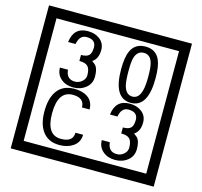

<svg xmlns="http://www.w3.org/2000/svg" viewBox="-141 -1116 1436 1362"><g transform="rotate(15 577.5 -435.0)"><path d="M1103 90H53V-960H1103ZM1028 15V-885H128V15ZM499 -556Q499 -504 460.5 -473Q422 -442 369 -442Q314 -442 280 -471Q242 -502 242 -554H301Q307 -485 370 -485Q398 -485 421 -504.5Q444 -524 444 -552Q444 -597 426 -616Q408 -635 363 -635V-679Q405 -679 421.5 -696Q438 -713 438 -754Q438 -812 369 -812Q318 -812 306 -744H251Q264 -855 368 -855Q419 -855 454 -829Q493 -800 493 -750Q493 -685 451 -658Q475 -642 483 -630Q499 -605 499 -556ZM917 -656Q917 -442 791 -442Q664 -442 664 -656Q664 -744 685 -789Q714 -855 791 -855Q868 -855 897 -789Q917 -745 917 -656ZM864 -656Q864 -723 855 -752Q840 -809 791 -809Q742 -809 726 -752Q718 -723 718 -656Q718 -587 726 -553Q742 -488 791 -488Q839 -488 855 -554Q864 -587 864 -656ZM524 -136Q524 -80 478 -49Q438 -22 379 -22Q294 -22 252 -84Q216 -136 216 -226Q216 -317 251 -371Q293 -435 380 -435Q442 -435 479 -409Q522 -379 522 -321H466Q466 -391 381 -391Q272 -391 272 -226Q272 -67 379 -67Q468 -67 468 -136ZM919 -136Q919 -84 880.5 -53Q842 -22 789 -22Q734 -22 700 -51Q662 -82 662 -134H721Q727 -65 790 -65Q818 -65 841 -84.5Q864 -104 864 -132Q864 -177 846 -196Q828 -215 783 -215V-259Q825 -259 841.5 -276Q858 -293 858 -334Q858 -392 789 -392Q738 -392 726 -324H671Q684 -435 788 -435Q839 -435 874 -409Q913 -380 913 -330Q913 -265 871 -238Q895 -222 903 -210Q919 -185 919 -136Z"/></g></svg>

Font: Unicode BMP Fallback SIL
Style: Regular
Weight: 400
Foundry: NRSI, SIL International
Version: Version 5.1 Based on Unicode 5.1